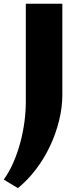

<svg xmlns="http://www.w3.org/2000/svg" viewBox="-55 -723 427 1019"><path d="M275.9 -220.7Q275.9 -152.8 258.5 -82.8Q241.2 -12.7 210.2 53Q179.2 118.7 135.7 175.8Q92.3 232.9 40 275.4L-35.2 230Q-5.9 189.9 16.1 139.2Q38.1 88.4 52.7 33.7Q67.4 -21 74.7 -76.2Q82 -131.3 82 -181.2V-703.1H275.9Z"/></svg>

Font: Aclonica
Style: Regular
Weight: 400
Version: Version 1.001